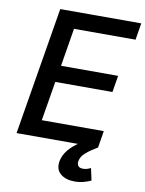

<svg xmlns="http://www.w3.org/2000/svg" viewBox="-100 -798 816 1077"><g transform="rotate(10 308.0 -259.0)"><path d="M33.7 0 154.3 -727.5H615.7L600.1 -631.8H249.5L213.9 -415H539.1L523.4 -320.3H197.8L160.6 -95.7H513.7L498 0ZM400.4 210.9Q350.1 210.9 320.3 185.8Q290.5 160.6 298.3 113.8Q304.2 79.1 330.3 47.4Q356.4 15.6 399.9 -10.7L498.5 0Q458.5 23.4 432.6 45.7Q406.7 67.9 402.3 95.2Q399.9 113.3 408.2 122.8Q416.5 132.3 435.5 132.3Q447.8 132.3 458.7 128.9Q469.7 125.5 479 120.6L494.1 189.5Q477.1 197.3 453.1 204.1Q429.2 210.9 400.4 210.9Z"/></g></svg>

Font: Inter 16pt Medium
Style: Italic
Weight: 500
Italic angle: -9.3988°
Version: Version 4.001;git-66647c0bb